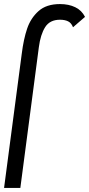

<svg xmlns="http://www.w3.org/2000/svg" viewBox="-23 -724 438 944"><path d="M272 -704Q315 -704 347 -688.5Q379 -673 395 -641L336 -590Q328 -611 312 -619Q296 -627 272 -627Q222 -627 199 -590.5Q176 -554 168 -492L77 200H-3L84 -460Q93 -532 110.5 -583.5Q128 -635 166.5 -669.5Q205 -704 272 -704Z"/></svg>

Font: Bellota
Style: Bold Italic
Weight: 700
Italic angle: -7.5°
Designer: Kemie Guaida
Foundry: Kemie Guaida
Version: Version 4.001